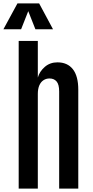

<svg xmlns="http://www.w3.org/2000/svg" viewBox="-41 -1108 544 1128"><path d="M68.8 0V-867.7H181.2V-652.3Q190.9 -687.5 221.7 -714.6Q252.4 -741.7 296.4 -741.7Q355.5 -741.7 387.2 -701.2Q418.9 -660.6 418.9 -581.1V0H306.6V-570.8Q306.6 -611.8 291.5 -629.4Q276.4 -647 250 -647Q230 -647 214.4 -636.7Q198.7 -626.5 189.9 -606.2Q181.2 -585.9 181.2 -555.7V0ZM-21 -936 61.5 -1087.9H189L270.5 -936H167L125 -1042.5L83 -936Z"/></svg>

Font: Antonio SemiBold
Style: Regular
Weight: 600
Designer: Vernon Adams
Foundry: Vernon Adams
Version: Version 1.002